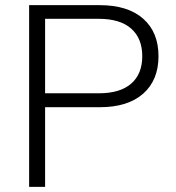

<svg xmlns="http://www.w3.org/2000/svg" viewBox="-20 -725 684 745"><path d="M93 0ZM93 0V-705H367Q476 -705 535.5 -652.5Q595 -600 595 -507Q595 -414 535.5 -361.5Q476 -309 367 -309H155V0ZM155 -363H363Q446 -363 489 -400.5Q532 -438 532 -507Q532 -576 489 -614Q446 -652 363 -652H155Z"/></svg>

Font: Winston Light
Style: Regular
Weight: 300
Designer: Original fonts by Vernon Adams / Changes by Cristiano Sobral
Foundry: Original fonts by Vernon Adams / Changes by Cristiano Sobral
Version: Version 2.503;July 17, 2020;FontCreator 13.0.0.2655 64-bit